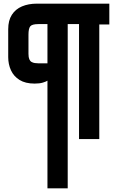

<svg xmlns="http://www.w3.org/2000/svg" viewBox="-20 -762 619 1052"><path d="M240 270V-320Q233 -315 215 -309.5Q197 -304 170 -304Q119 -304 87 -324Q55 -344 40 -377Q25 -410 25 -449V-602Q25 -650 45 -681Q65 -712 100.5 -727Q136 -742 182 -742H579V-628H524V0H413V-630H351V270ZM191 -415H240V-630H191Q156 -630 146 -618Q136 -606 136 -572V-467Q136 -448 140.5 -437.5Q145 -427 153 -422.5Q161 -418 171 -416.5Q181 -415 191 -415Z"/></svg>

Font: Exo Thin ExtraBold
Style: Regular
Weight: 800
Version: Version 2.000